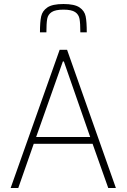

<svg xmlns="http://www.w3.org/2000/svg" viewBox="-20 -936 631 956"><path d="M33 0 277 -688H314L557 0H519L441 -220H148L71 0ZM160 -254H429L298 -630H293ZM412 -775H380Q380 -820 376 -842Q372 -864 354 -876Q336 -888 296 -888Q256 -888 237.5 -876Q219 -864 215 -842Q211 -820 211 -775H179Q179 -827 185 -854.5Q191 -882 216 -899Q241 -916 296 -916Q351 -916 376 -899Q401 -882 406.5 -854.5Q412 -827 412 -775Z"/></svg>

Font: Saira Semi Condensed Thin
Style: Regular
Weight: 100
Width: 4
Designer: Hector Gatti with collaboration of the Omnibus-Type team
Foundry: Omnibus-Type
Version: Version 1.001; ttfautohint (v1.8)